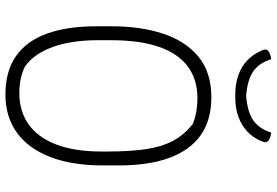

<svg xmlns="http://www.w3.org/2000/svg" viewBox="-172 -802 995 690"><g transform="rotate(90 325.0 -457.5)"><path d="M330 -720Q412 -720 466 -682Q520 -644 547.5 -570Q575 -496 575 -387V-331Q575 -219 544.5 -140.5Q514 -62 457 -21Q400 20 320 20Q236 20 181.5 -18.5Q127 -57 101 -130Q75 -203 75 -305V-363Q75 -466 101.5 -546.5Q128 -627 184 -673.5Q240 -720 330 -720ZM125 -312Q125 -217 149.5 -149.5Q174 -82 220 -50Q240 -40 263.5 -35Q287 -30 315 -30Q380 -30 427 -63Q474 -96 499.5 -162Q525 -228 525 -325V-345Q525 -428 516.5 -485Q508 -542 486.5 -582.5Q465 -623 425 -654Q404 -662 381 -666Q358 -670 333 -670Q266 -670 219.5 -635.5Q173 -601 149 -532Q125 -463 125 -359ZM457 -935Q467 -934 475 -931Q483 -928 488 -923Q491 -920 491.5 -915Q492 -910 488 -901Q476 -871 454 -850Q432 -829 401 -817.5Q370 -806 329 -806H321Q281 -806 249.5 -817.5Q218 -829 196.5 -850Q175 -871 162 -901Q158 -910 158.5 -915Q159 -920 162 -923Q167 -928 175 -931Q183 -934 193 -935Q207 -892 236.5 -871Q266 -850 325 -845Q384 -850 413.5 -871Q443 -892 457 -935Z"/></g></svg>

Font: Recursive Casual Light
Style: Regular
Weight: 300
Version: Version 1.047